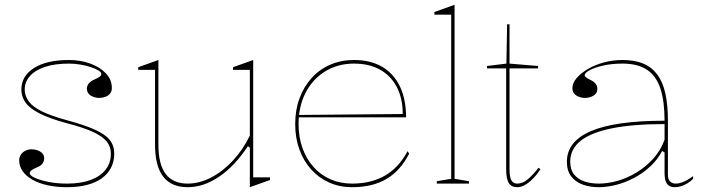

<svg xmlns="http://www.w3.org/2000/svg" viewBox="-20 -765 2938 800"><path d="M259 15Q215 15 178.5 7Q142 -1 115.5 -16Q89 -31 74.5 -51.5Q60 -72 60 -97Q60 -111 67.5 -121.5Q75 -132 87 -137.5Q99 -143 112 -143Q125 -143 137 -138.5Q149 -134 156.5 -126Q164 -118 164 -105Q164 -93 157 -83.5Q150 -74 137 -69Q118 -61 111 -55.5Q104 -50 104 -43Q104 -34 125.5 -24Q147 -14 182.5 -7Q218 0 259 0Q317 0 357.5 -15Q398 -30 420 -58Q442 -86 442 -125Q442 -154 424.5 -175.5Q407 -197 367 -215.5Q327 -234 257 -252Q187 -271 145.5 -292Q104 -313 86.5 -337.5Q69 -362 69 -392Q69 -448 121.5 -481.5Q174 -515 267 -515Q316 -515 356.5 -500Q397 -485 421.5 -459Q446 -433 446 -398Q446 -384 438.5 -375Q431 -366 419 -361.5Q407 -357 394 -357Q384 -357 375 -359.5Q366 -362 358.5 -366.5Q351 -371 346.5 -378.5Q342 -386 342 -395Q342 -420 374 -434Q390 -441 396 -446Q402 -451 402 -457Q402 -464 390 -471.5Q378 -479 358 -485.5Q338 -492 314.5 -496Q291 -500 267 -500Q209 -500 168 -486.5Q127 -473 105 -448.5Q83 -424 83 -392Q83 -366 99.5 -343Q116 -320 154.5 -301Q193 -282 259 -264Q333 -244 376 -224.5Q419 -205 437.5 -181.5Q456 -158 456 -125Q456 -92 442.5 -66Q429 -40 404 -22Q379 -4 342.5 5.5Q306 15 259 15Z M762 15Q694 15 660 -29Q626 -73 626 -162V-474H556V-485L640 -515V-162Q640 -80 670.5 -40Q701 0 762 0Q811 0 860 -25.5Q909 -51 951 -96.5Q993 -142 1021 -200V-474H951V-485L1035 -515V-26H1105V-15L1021 15V-150L1013 -156Q959 -74 894 -29.5Q829 15 762 15Z M1455 -515Q1524 -515 1572.5 -486.5Q1621 -458 1646.5 -404.5Q1672 -351 1672 -276H1224V-286L1658 -290Q1658 -355 1633.5 -402Q1609 -449 1564 -474.5Q1519 -500 1455 -500Q1388 -500 1335.5 -468Q1283 -436 1253.5 -379Q1224 -322 1224 -248Q1224 -193 1240.5 -147.5Q1257 -102 1286.5 -69Q1316 -36 1357 -18Q1398 0 1447 0Q1487 0 1521.5 -8.5Q1556 -17 1584.5 -33.5Q1613 -50 1636.5 -75.5Q1660 -101 1678 -135L1685 -125Q1667 -90 1643.5 -63.5Q1620 -37 1590.5 -19.5Q1561 -2 1525 6.5Q1489 15 1447 15Q1395 15 1351.5 -4.5Q1308 -24 1276.5 -59Q1245 -94 1227.5 -142Q1210 -190 1210 -248Q1210 -307 1228 -355.5Q1246 -404 1278.5 -440Q1311 -476 1356 -495.5Q1401 -515 1455 -515Z M1874 -20 1934 -10V0H1800V-10L1860 -20V-704H1790V-715L1874 -745Z M2135 15Q2110 15 2099.5 -3Q2089 -21 2089 -61V-480H2009V-490L2090 -500L2093 -664H2103V-500L2222 -490V-480H2103V-61Q2103 -28 2110.5 -14Q2118 0 2135 0Q2159 0 2180.5 -19Q2202 -38 2224 -66L2232 -60Q2224 -48 2213.5 -35Q2203 -22 2190 -10.5Q2177 1 2163 8Q2149 15 2135 15Z M2574 -515Q2625 -515 2660.5 -500Q2696 -485 2719 -454Q2742 -423 2752.5 -375Q2763 -327 2763 -262V-37Q2763 -17 2772.5 -8.5Q2782 0 2795 0Q2812 0 2831.5 -9Q2851 -18 2868 -31V-20Q2857 -9 2844 -1Q2831 7 2817.5 11Q2804 15 2791 15Q2769 15 2759 0.5Q2749 -14 2749 -43Q2749 -76 2749 -91.5Q2749 -107 2749 -114.5Q2749 -122 2749 -130L2739 -136Q2720 -100 2690 -72Q2660 -44 2623.5 -24.5Q2587 -5 2548.5 5Q2510 15 2475 15Q2439 15 2409 4.5Q2379 -6 2360.5 -29.5Q2342 -53 2342 -91Q2342 -176 2443 -219Q2544 -262 2749 -262Q2749 -344 2731.5 -396.5Q2714 -449 2675.5 -474.5Q2637 -500 2574 -500Q2528 -500 2492 -491.5Q2456 -483 2436 -472Q2416 -461 2416 -451Q2416 -447 2422 -442.5Q2428 -438 2444 -430Q2469 -417 2469 -395Q2469 -376 2453 -366.5Q2437 -357 2417 -357Q2398 -357 2381.5 -367Q2365 -377 2365 -398Q2365 -419 2382.5 -439.5Q2400 -460 2429.5 -477.5Q2459 -495 2496.5 -505Q2534 -515 2574 -515ZM2749 -248Q2618 -248 2530.5 -230.5Q2443 -213 2399.5 -178.5Q2356 -144 2356 -91Q2356 -58 2372 -38Q2388 -18 2415 -9Q2442 0 2475 0Q2512 0 2553 -11.5Q2594 -23 2632.5 -46.5Q2671 -70 2702 -104Q2733 -138 2749 -183Z"/></svg>

Font: Kalnia Thin
Style: Regular
Weight: 250
Designer: Frida Medrano
Foundry: Frida Medrano
Version: Version 1.105